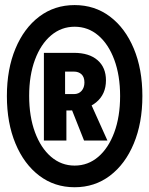

<svg xmlns="http://www.w3.org/2000/svg" viewBox="-20 -748 602 775"><path d="M229 -302.2V-368.2H278.3Q297.9 -368.2 309.3 -381.3Q320.8 -394.5 320.8 -415Q320.8 -437 309.1 -448Q297.4 -459 278.3 -459H229V-534.7H278.3Q339.8 -534.7 373.8 -505.1Q407.7 -475.6 407.7 -423.8Q407.7 -367.2 367.9 -334.7Q328.1 -302.2 263.7 -302.2ZM157.2 -180.7V-534.7H242.7V-342.3L248 -318.8V-180.7ZM319.3 -180.7 267.6 -311 333 -359.9 413.6 -180.7ZM281.2 7.8Q200.2 7.8 138.7 -38.8Q77.1 -85.4 42.5 -168.5Q7.8 -251.5 7.8 -360.4Q7.8 -469.2 42.5 -552Q77.1 -634.8 138.7 -681.2Q200.2 -727.5 281.2 -727.5Q362.3 -727.5 423.8 -681.2Q485.4 -634.8 520 -552Q554.7 -469.2 554.7 -360.4Q554.7 -251.5 520 -168.5Q485.4 -85.4 423.8 -38.8Q362.3 7.8 281.2 7.8ZM281.2 -79.6Q335.4 -79.6 376.7 -115Q418 -150.4 441.4 -213.9Q464.8 -277.3 464.8 -360.4Q464.8 -443.4 441.4 -506.6Q418 -569.8 376.7 -605Q335.4 -640.1 281.2 -640.1Q227.5 -640.1 186 -605Q144.5 -569.8 121.1 -506.8Q97.7 -443.8 97.7 -361.3Q97.7 -277.8 121.1 -214.4Q144.5 -150.9 186 -115.2Q227.5 -79.6 281.2 -79.6Z"/></svg>

Font: Reddit Mono ExtraBold
Style: Regular
Weight: 800
Monospace: yes
Designer: Stephen Hutchings
Foundry: Reddit
Version: Version 1.014